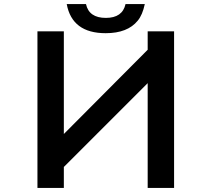

<svg xmlns="http://www.w3.org/2000/svg" viewBox="-20 -899 1040 944"><path d="M691.9 -878.9Q680.7 -825.7 657.2 -797.4Q607.4 -735.8 499.5 -735.8Q334.5 -735.8 308.1 -878.9H402.8Q417.5 -811 500.5 -811Q582 -811 597.2 -878.9ZM164.1 -745.1H293.9V-240.2L706.1 -654.3V-745.1H835.9V24.9H706.1V-490.2L293.9 -78.1V24.9H164.1Z"/></svg>

Font: FORM UDPGothic
Style: Bold
Weight: 700
Foundry: Pronama LLC
Version: Version 1.051